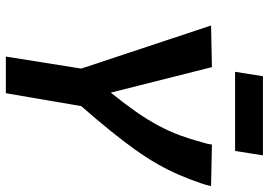

<svg xmlns="http://www.w3.org/2000/svg" viewBox="-151 -766 917 655"><g transform="rotate(90 307.5 -438.5)"><path d="M173 0 214 -257 67 -700 209 -703 296 -358Q334 -405 361.5 -444.5Q389 -484 408.5 -520.5Q428 -557 441.5 -593.5Q455 -630 465 -668Q468 -677 470 -685.5Q472 -694 473 -703L615 -700Q613 -691 610.5 -682Q608 -673 605 -665Q592 -627 576.5 -591Q561 -555 540 -518Q519 -481 490.5 -441Q462 -401 425.5 -356Q389 -311 342 -257L298 0ZM225 -782 240 -877H510L495 -782Z"/></g></svg>

Font: Georama ExtraCondensed Thin SemiBold
Style: Italic
Weight: 600
Italic angle: -9°
Version: Version 1.001